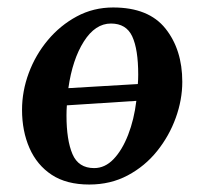

<svg xmlns="http://www.w3.org/2000/svg" viewBox="-20 -484 548 514"><path d="M219 10Q158 10 118.5 -16Q79 -42 59 -87.5Q39 -133 39 -190Q39 -240 57 -288.5Q75 -337 108 -376.5Q141 -416 185.5 -440Q230 -464 283 -464Q378 -464 423 -407.5Q468 -351 468 -265Q468 -217 450.5 -168.5Q433 -120 400.5 -79.5Q368 -39 322 -14.5Q276 10 219 10ZM277 -421Q235 -421 204.5 -373Q174 -325 163 -248L349 -259Q350 -271 350 -284Q350 -352 334 -386.5Q318 -421 277 -421ZM232 -34Q261 -34 284 -58Q307 -82 323 -123Q339 -164 345 -214L159 -202Q158 -189 158 -175Q158 -109 174 -71.5Q190 -34 232 -34Z"/></svg>

Font: Spectral SemiBold
Style: Italic
Weight: 600
Italic angle: -10°
Designer: Jean-Baptiste Levee
Foundry: Production Type
Version: Version 2.001